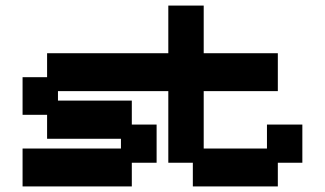

<svg xmlns="http://www.w3.org/2000/svg" viewBox="-20 -658 1166 689"><path d="M61 11V-125H414V-160H149V-246H61V-381H149V-467H584V-638H711V-467H977V-331H711V-125H938V-211H1065V-74H977V11H672V-74H584V-331H188V-297H453V-211H542V-74H453V11Z"/></svg>

Font: Pixelify Sans
Style: Bold
Weight: 700
Designer: Stefie Justprince
Foundry: Typecalism Foundryline
Version: Version 1.000